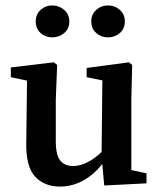

<svg xmlns="http://www.w3.org/2000/svg" viewBox="-20 -677 587 709"><path d="M201 12Q144 12 109.5 -25Q75 -62 77 -152L80 -397L104 -374L20 -392V-428L179 -447L191 -437L186 -308V-157Q186 -104 202.5 -84Q219 -64 249 -64Q281 -64 313.5 -83.5Q346 -103 374 -136L391 -97H376Q340 -42 295.5 -15Q251 12 201 12ZM365 8 355 -99 358 -380 300 -392V-426L456 -447L468 -437L465 -308V-49L521 -37V0ZM173 -539Q148 -539 130 -555Q112 -571 112 -598Q112 -624 130 -640.5Q148 -657 173 -657Q198 -657 217 -640.5Q236 -624 236 -598Q236 -571 217 -555Q198 -539 173 -539ZM379 -539Q354 -539 335.5 -555Q317 -571 317 -598Q317 -624 335.5 -640.5Q354 -657 379 -657Q404 -657 422.5 -640.5Q441 -624 441 -598Q441 -571 422.5 -555Q404 -539 379 -539Z"/></svg>

Font: Lisu Bosa
Style: Bold
Weight: 700
Designer: David Morse, Annie Olsen, Victor Gaultney, Frank Grießhammer (Latin)
Foundry: SIL International
Version: Version 2.000